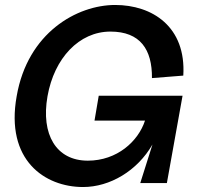

<svg xmlns="http://www.w3.org/2000/svg" viewBox="-20 -736 830 772"><path d="M314 16C422 16 532 -49 593 -155L544 0H651L714 -351H377L360 -251H563C536 -168 451 -90 333 -90C206 -90 144 -195 171 -349C198 -502 298 -609 424 -609C544 -609 592 -537 591 -422L717 -432C729 -629 592 -716 443 -716C290 -716 91 -605 47 -349C1 -92 160 16 314 16Z"/></svg>

Font: Uncut Sans Semibold
Style: Italic
Weight: 600
Italic angle: -10°
Designer: Kasper Nordkvist
Foundry: Uncut Type
Version: Version 1.111;FEAKit 1.0